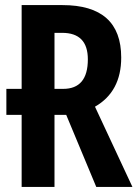

<svg xmlns="http://www.w3.org/2000/svg" viewBox="-20 -734 544 754"><path d="M325 -501Q325 -385 228 -385H194V-605H224Q325 -605 325 -501ZM194 -283H240L358 0H500L353 -315Q456 -374 456 -508Q456 -714 225 -714H65V-385H5V-283H65V0H194Z"/></svg>

Font: Noto Sans UI Condensed
Style: Bold
Weight: 700
Width: 3
Designer: Monotype Design Team
Foundry: Monotype Imaging Inc.
Version: 1.001